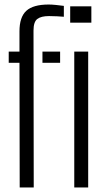

<svg xmlns="http://www.w3.org/2000/svg" viewBox="-20 -828 466 848"><path d="M18.5 -550.5V-600H66V-689.5Q66 -752.5 96.2 -780.2Q126.5 -808 195 -808Q209 -808 228.2 -806Q247.5 -804 262 -802V-754Q249 -755 232.5 -756Q216 -757 196.5 -757Q161.5 -757 144.8 -744.2Q128 -731.5 128 -693L129 0H67L66 -550.5ZM167.5 -550.5V-600H245.5V-550.5ZM290 -728V-800H383.5V-728ZM308 0V-600H369.5V0Z"/></svg>

Font: Big Shoulders Stencil Text Light
Style: Regular
Weight: 300
Designer: Patric King
Foundry: XO Type Co
Version: Version 1.000